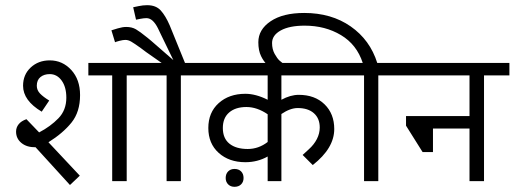

<svg xmlns="http://www.w3.org/2000/svg" viewBox="-20 -699 1986 741"><path d="M167 -150 288 -21 250 15 117 -131Q84 -130 63 -147Q42 -164 42 -191Q42 -207 52 -219.5Q62 -232 82 -239L131 -188Q175 -211 205.5 -242.5Q236 -274 236 -322Q236 -363 218 -388Q200 -413 172 -413Q150 -413 136 -401.5Q122 -390 122 -368Q122 -351 134.5 -338Q147 -325 170 -311L141 -268Q69 -311 69 -368Q69 -411 98.5 -438.5Q128 -466 172 -466Q221 -466 255 -429Q289 -392 289 -332Q289 -267 256 -226Q223 -185 167 -150ZM469 -408V0H413V-408H321V-456H567V-408Z M678 -408V0H623V-408H519V-456H604L544 -498L524 -513Q499 -531 487 -538Q475 -545 464 -545Q455 -545 441.5 -541.5Q428 -538 424 -536L410 -582Q416 -584 434.5 -589.5Q453 -595 467 -595Q489 -595 504.5 -586Q520 -577 547 -555Q546 -556 564 -541L649 -467L601 -566Q599 -571 589.5 -590Q580 -609 569 -619Q558 -629 545 -629Q536 -629 522.5 -626.5Q509 -624 505 -623L494 -671Q499 -672 515.5 -675.5Q532 -679 548 -679Q582 -679 600.5 -658.5Q619 -638 635 -601L694 -456H780V-408Z M756 0ZM851 -12Q851 -28 860.5 -37.5Q870 -47 885 -47Q901 -47 910.5 -37.5Q920 -28 920 -12Q920 3 910.5 12.5Q901 22 885 22Q870 22 860.5 12.5Q851 3 851 -12ZM1066 -314Q1101 -333 1133 -333Q1195 -333 1232.5 -296.5Q1270 -260 1270 -201Q1270 -127 1187 -62L1148 -101Q1152 -105 1172 -123Q1192 -141 1203 -162.5Q1214 -184 1214 -207Q1214 -242 1191.5 -262Q1169 -282 1129 -282Q1100 -282 1066 -259V0H1013V-95Q974 -73 927 -73Q864 -73 824 -109Q784 -145 784 -205Q784 -265 824 -301Q864 -337 927 -337Q967 -337 1013 -314V-408H732V-456H1329V-408H1066ZM1013 -151V-258Q972 -286 931 -286Q889 -286 864.5 -265Q840 -244 840 -205Q840 -165 865.5 -144.5Q891 -124 936 -124Q978 -124 1013 -151Z M1440 -408V0H1385V-408H1281V-456H1380Q1357 -527 1296 -563.5Q1235 -600 1156 -600Q1097 -600 1063.5 -581.5Q1030 -563 1030 -533Q1030 -509 1040 -491Q1050 -473 1059 -465Q1068 -457 1091 -439H1025Q1025 -437 1011.5 -449Q998 -461 987.5 -482.5Q977 -504 977 -536Q977 -585 1024.5 -617Q1072 -649 1154 -649Q1259 -649 1333.5 -597Q1408 -545 1436 -456H1537V-408Z M1848 -408V0H1792V-203H1651V-112H1611L1547 -214V-251H1792V-408H1489V-456H1946V-408Z"/></svg>

Font: Cambay Devanagari
Style: Regular
Weight: 400
Designer: Pooja Saxena
Foundry: Pooja Saxena
Version: Version 1.180;PS 001.180;hotconv 1.0.70;makeotf.lib2.5.58329